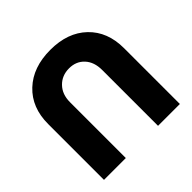

<svg xmlns="http://www.w3.org/2000/svg" viewBox="-189 -954 1138 1138"><g transform="rotate(-45 380.0 -385.0)"><path d="M245 -468V0H62V-468Q62 -606 149 -688Q236 -770 382 -770Q527 -770 612.5 -688Q698 -606 698 -468V0H515V-468Q515 -535 478.5 -574.5Q442 -614 383 -614Q323 -614 284 -574Q245 -534 245 -468Z"/></g></svg>

Font: Montserrat arm
Style: Bold
Weight: 700
Designer: Julieta Ulanovsky
Foundry: Julieta Ulanovsky
Version: Version 6.000;PS 006.000;hotconv 1.0.88;makeotf.lib2.5.64775